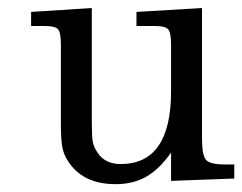

<svg xmlns="http://www.w3.org/2000/svg" viewBox="-20 -451 612 485"><path d="M571.8 0 412.1 5.9V-65.4Q382.3 -23.4 349.4 -4.6Q316.4 14.2 272 14.2Q188 14.2 150.9 -45.4Q140.6 -61 137.2 -80.6Q133.8 -100.1 133.8 -136.7V-338.4Q133.8 -368.7 126.7 -377Q119.6 -385.3 93.8 -385.3H58.6V-420.9L211.9 -430.7V-144.5Q211.9 -106 214.4 -92.8Q216.8 -79.6 226.1 -65.9Q245.1 -36.6 284.7 -36.6Q412.1 -36.6 412.1 -220.2V-337.4Q412.1 -368.2 405 -376.7Q397.9 -385.3 372.1 -385.3H324.7V-420.9L490.2 -430.7V-104Q490.2 -59.1 500.2 -47.4Q510.3 -35.6 548.3 -35.6H571.8Z"/></svg>

Font: RIT Rachana
Style: Regular
Weight: 400
Designer: Hussain KH
Version: 1.4.7